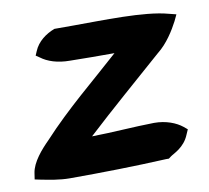

<svg xmlns="http://www.w3.org/2000/svg" viewBox="-61 -534 668 615"><g transform="rotate(-10 273.0 -226.5)"><path d="M10 -22 7 -2 26 2C52 7 85 14 119 14C224 14 330 12 433 7H442L450 1C459 -6 495 -19 511 -59L518 -75L506 -85C486 -101 454 -114 415 -114C348 -113 281 -107 212 -106C294 -182 380 -256 466 -332C498 -357 522 -396 536 -423L546 -444L522 -450C446 -471 308 -466 214 -466H153C124 -455 97 -435 85 -406L79 -392L91 -384C112 -368 144 -357 184 -357C231 -356 279 -356 329 -356C244 -279 155 -208 72 -118C47 -93 15 -57 10 -22Z"/></g></svg>

Font: Snowfall
Style: BlkObl
Weight: 900
Designer: Jasper
Foundry: Cannot Into Space Fonts
Version: Version 0.9